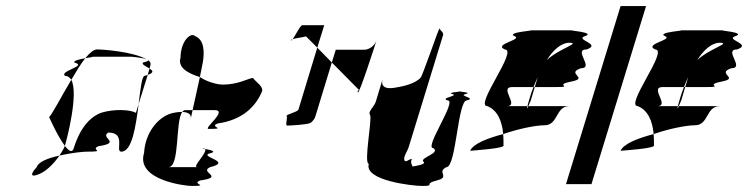

<svg xmlns="http://www.w3.org/2000/svg" viewBox="-20 -795 2466 633"><path d="M142 -409C142 -409 170 -345 194 -314L195 -318C200 -335 240 -486 215 -532C183 -478 153 -420 142 -409ZM101 -244C75 -216 85 -210 111 -222C133 -231 158 -256 176 -282C139 -274 107 -262 101 -244ZM194 -545C203 -545 210 -540 215 -532C231 -559 246 -584 261 -603C243 -600 222 -595 225 -589C270 -577 176 -562 194 -545ZM261 -603C281 -607 298 -608 275 -608H414C411 -608 452 -605 464 -599C419 -625 320 -632 300 -632C289 -632 276 -621 261 -603ZM176 -282C224 -293 259 -295 267 -295C333 -295 275 -301 305 -313C383 -325 308 -340 337 -358C398 -358 358 -295 380 -295C416 -295 428 -381 437 -452L428 -423C409 -434 357 -436 316 -424C280 -412 245 -377 223 -306C218 -290 207 -297 194 -314C190 -304 183 -293 176 -282ZM452 -589C445 -583 462 -576 473 -569L476 -580C478 -587 475 -592 468 -597C470 -595 466 -592 452 -589ZM464 -599C465 -598 467 -598 468 -597C467 -598 466 -598 464 -599ZM457 -545C448 -545 443 -502 437 -452L467 -548ZM467 -548C489 -556 484 -562 473 -569Z M455 -291C427 -201 591 -182 611 -182C676 -182 608 -188 640 -200C724 -212 634 -227 673 -244C746 -262 645 -276 667 -288C703 -296 669 -301 656 -304C665 -292 612 -244 630 -244H535C574 -244 557 -394 581 -426C571 -426 559 -425 544 -421C503 -409 459 -360 455 -291ZM575 -604C566 -574 596 -554 639 -541L649 -591C654 -623 654 -664 623 -676C611 -689 576 -664 575 -604ZM581 -426C604 -425 611 -416 609 -404L615 -432H592C587 -432 584 -430 581 -426ZM639 -541 615 -432H687C734 -432 648 -370 668 -370C733 -370 666 -376 698 -388C782 -400 824 -446 844 -494C849 -510 823 -525 814 -538C798 -537 767 -516 713 -516C703 -516 667 -522 639 -541ZM656 -304C655 -306 652 -307 649 -307C644 -307 650 -306 656 -304Z M939 -662C940 -661 943 -663 945 -666C942 -665 938 -663 939 -662ZM945 -666C954 -669 973 -671 989 -675L1026 -638L1049 -712H977C970 -712 954 -678 945 -666ZM925 -412C929 -406 919 -381 927 -381C936 -381 995 -384 1004 -390C1012 -396 1018 -404 1020 -412L1074 -589L1026 -638L964 -434C961 -425 921 -418 925 -412ZM1074 -589 1162 -500C1170 -500 1155 -497 1160 -490C1164 -484 1217 -647 1221 -661C1215 -644 1197 -631 1181 -631H1087ZM1221 -661V-662Z M1200 -416C1208 -404 1178 -255 1196 -255C1179 -200 1340 -182 1371 -182C1419 -182 1373 -188 1420 -200C1467 -212 1417 -227 1452 -244C1484 -244 1489 -464 1519 -464C1553 -472 1489 -479 1515 -485C1534 -489 1508 -492 1496 -493C1485 -492 1455 -489 1471 -485C1495 -479 1428 -472 1456 -464C1488 -464 1378 -307 1408 -307C1435 -290 1362 -275 1376 -262C1386 -254 1358 -249 1340 -246C1340 -250 1331 -258 1338 -271C1328 -271 1316 -256 1313 -268C1310 -280 1323 -295 1328 -312L1441 -680C1443 -688 1431 -695 1429 -701C1428 -707 1371 -538 1366 -538C1352 -524 1326 -513 1288 -507C1260 -501 1232 -503 1242 -536L1219 -460C1214 -443 1192 -428 1200 -416ZM1496 -493C1501 -494 1503 -494 1496 -494C1489 -494 1491 -494 1496 -493Z M1530 -298C1544 -299 1647 -306 1640 -316C1640 -329 1640 -341 1639 -353C1586 -339 1540 -321 1530 -298ZM1587 -445C1619 -432 1635 -398 1639 -353C1694 -372 1749 -382 1775 -382C1821 -382 1811 -445 1857 -445H1722C1719 -437 1716 -433 1719 -445H1650C1695 -445 1623 -508 1669 -508H1739C1743 -519 1748 -530 1753 -541L1743 -508H1813C1876 -508 1802 -514 1863 -526C1925 -538 1843 -552 1895 -570C1941 -570 1868 -632 1914 -632C1966 -650 1872 -664 1909 -676C1947 -689 1842 -695 1870 -695H1726C1754 -695 1647 -689 1676 -676C1706 -664 1605 -650 1644 -632C1690 -632 1542 -445 1587 -445ZM1727 -474C1723 -460 1720 -451 1719 -445H1722C1725 -453 1730 -464 1730 -464L1743 -508H1739C1734 -496 1730 -485 1727 -474ZM1783 -597C1803 -630 1831 -654 1856 -654C1898 -654 1823 -635 1783 -597Z M1846 -188H1930L2110 -775H2026Z M2026 -298C2040 -299 2143 -306 2136 -316C2136 -329 2136 -341 2135 -353C2082 -339 2036 -321 2026 -298ZM2083 -445C2115 -432 2131 -398 2135 -353C2190 -372 2245 -382 2271 -382C2317 -382 2307 -445 2353 -445H2218C2215 -437 2212 -433 2215 -445H2146C2191 -445 2119 -508 2165 -508H2235C2239 -519 2244 -530 2249 -541L2239 -508H2309C2372 -508 2298 -514 2359 -526C2421 -538 2339 -552 2391 -570C2437 -570 2364 -632 2410 -632C2462 -650 2368 -664 2405 -676C2443 -689 2338 -695 2366 -695H2222C2250 -695 2143 -689 2172 -676C2202 -664 2101 -650 2140 -632C2186 -632 2038 -445 2083 -445ZM2223 -474C2219 -460 2216 -451 2215 -445H2218C2221 -453 2226 -464 2226 -464L2239 -508H2235C2230 -496 2226 -485 2223 -474ZM2279 -597C2299 -630 2327 -654 2352 -654C2394 -654 2319 -635 2279 -597Z"/></svg>

Font: bitstorm
Style: ulcnobl
Weight: 400
Version: Version 0.2